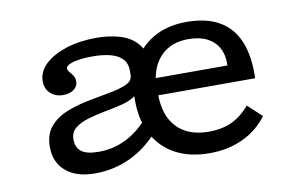

<svg xmlns="http://www.w3.org/2000/svg" viewBox="-55 -523 990 631"><g transform="rotate(-10 440.5 -208.0)"><path d="M599.1 11.3Q534.1 11.3 486.5 -13.8Q439 -38.9 413 -86.6Q386.9 -134.3 386.9 -201.3Q386.9 -269.1 412.2 -319.8Q437.5 -370.5 484.8 -398.7Q532 -426.9 597.8 -426.9Q663.5 -426.9 706.7 -402.2Q749.9 -377.5 770.3 -328.4Q790.8 -279.3 788.4 -205.4H430.3L429.3 -262.6H706Q707.5 -296.4 694.5 -320.5Q681.5 -344.6 656.3 -357.4Q631.1 -370.2 594.1 -370.2Q538.1 -370.2 504.5 -337.8Q470.9 -305.4 464.7 -248.5L467.3 -245.8Q466.5 -240.1 465.7 -230.7Q464.9 -221.4 464.9 -211Q464.9 -137.4 502.3 -98.1Q539.8 -58.8 608.6 -58.8Q651.9 -58.8 684.7 -73.7Q717.4 -88.7 745.5 -121.7L792.3 -78.6Q759.8 -34.8 710.2 -11.8Q660.5 11.3 599.1 11.3ZM241.1 -56.6Q286.6 -56.6 327.2 -75.4Q367.9 -94.1 403.3 -132.7L386.9 -201.3V-216.2Q369.4 -203.3 341.8 -196.3Q314.1 -189.4 283.8 -183.8Q253.4 -178.1 226.3 -170.2Q199.1 -162.2 182.2 -148.3Q165.3 -134.4 165.3 -110.6Q165.3 -84.4 182.6 -70.5Q199.9 -56.6 241.1 -56.6ZM216.4 11.3Q154.6 11.3 119.7 -18.4Q84.7 -48.1 84.7 -99.6Q84.7 -142.1 106.5 -167.4Q128.3 -192.8 162.9 -206.6Q197.6 -220.4 235.9 -227.9Q274.3 -235.3 309 -241.6Q343.6 -247.8 365.4 -257.7Q387.2 -267.7 387.2 -287.2V-303.5Q387.2 -335.8 358.4 -352.4Q329.6 -368.9 273.4 -368.9Q234.3 -368.9 209.6 -362.1Q184.9 -355.2 184.9 -343.8Q184.9 -338 190.6 -331.9Q196.2 -325.7 201.9 -317.6Q207.5 -309.5 207.5 -297.5Q207.5 -281.1 193.6 -270.8Q179.7 -260.6 157.9 -260.6Q132.1 -260.6 115.6 -276.1Q99 -291.6 99 -316.2Q99 -348.5 125 -373.2Q151 -397.8 195.8 -412.3Q240.6 -426.9 296.9 -426.9Q341.8 -426.9 378 -415.5Q414.1 -404.1 435.3 -377.7Q456.5 -351.4 456.5 -305L432.9 -90.4Q390.1 -40.7 335.1 -14.7Q280.1 11.3 216.4 11.3Z"/></g></svg>

Font: Playfair 5pt SemiExpanded Light
Style: Regular
Weight: 300
Width: 6
Designer: Claus Eggers Sørensen
Foundry: Claus Eggers Sørensen
Version: Version 2.203